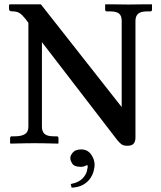

<svg xmlns="http://www.w3.org/2000/svg" viewBox="-20 -666 750 893"><path d="M546 -569Q546 -593 533.5 -603Q521 -613 492 -613H478Q469 -613 469 -621V-645L471 -646Q471 -646 489.5 -646Q508 -646 533.5 -645.5Q559 -645 578 -645Q596 -645 621 -645.5Q646 -646 665.5 -646Q685 -646 685 -646L687 -645V-621Q687 -613 679 -613H665Q634 -613 622 -601.5Q610 -590 610 -569V-25Q610 -9 602 1.5Q594 12 572 12Q553 12 543 3.5Q533 -5 525 -15L175 -470V-76Q175 -55 187 -43.5Q199 -32 230 -32H244Q252 -32 252 -23V0L250 2Q250 2 230.5 1.5Q211 1 185.5 0.5Q160 0 142 0Q123 0 96 0.5Q69 1 49 1.5Q29 2 29 2L27 0V-23Q27 -32 35 -32H49Q79 -32 95.5 -42Q112 -52 112 -76V-560Q99 -579 82.5 -596Q66 -613 42 -613Q29 -613 25.5 -616Q22 -619 22 -624V-643L25 -646H170L546 -168ZM358 29Q387 29 403.5 52Q420 75 420 101Q420 111 416 128Q412 145 400.5 162.5Q389 180 368 192.5Q347 205 313 207L309 190Q347 182 363.5 164.5Q380 147 384 130.5Q388 114 388 111Q388 107 386 101Q370 110 357 110Q326 110 316.5 95.5Q307 81 307 69Q307 57 319 43Q331 29 358 29Z"/></svg>

Font: Libertinus Serif SemiBold
Style: Regular
Weight: 600
Designer: Philipp H. Poll, Khaled Hosny
Foundry: Caleb Maclennan
Version: Version 7.051;RELEASE